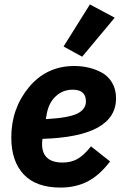

<svg xmlns="http://www.w3.org/2000/svg" viewBox="-20 -835 555 867"><path d="M498 -755 351 -579 267 -625 386 -815ZM253 12Q143 12 87 -47.5Q31 -107 31 -214Q31 -345 110.5 -441Q190 -537 316 -537Q348 -537 379 -530Q410 -523 439 -507.5Q468 -492 486 -462Q504 -432 504 -391Q504 -218 172 -208Q170 -196 170 -185Q170 -101 263 -101Q300 -101 328.5 -116.5Q357 -132 391 -174L477 -106Q429 -43 375.5 -15.5Q322 12 253 12ZM308 -430Q264 -430 232 -400.5Q200 -371 191 -320L187 -297Q292 -303 330 -322.5Q368 -342 368 -377Q368 -430 308 -430Z"/></svg>

Font: Aneliza
Style: Bold Italic
Weight: 700
Italic angle: -11.31°
Designer: Mike Abbink, Paul van der Laan, Pieter van Rosmalen
Foundry: Bold Monday
Version: Version 3.0